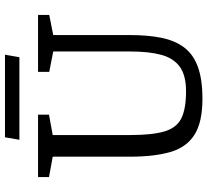

<svg xmlns="http://www.w3.org/2000/svg" viewBox="-51 -770 834 772"><g transform="rotate(-90 366.0 -384.0)"><path d="M355 13Q260 13 209.5 -19.5Q159 -52 140.5 -117Q122 -182 122 -278V-589L40 -604V-648H291V-604L209 -589V-278Q209 -189 223.5 -140Q238 -91 276 -72Q314 -53 385 -53Q449 -53 483.5 -78Q518 -103 531.5 -152.5Q545 -202 545 -278V-587L463 -603V-648H692V-603L611 -587V-278Q611 -206 600 -152Q589 -98 561.5 -61Q534 -24 483.5 -5.5Q433 13 355 13ZM190 -723 200 -781H532L522 -723Z"/></g></svg>

Font: Faustina Light
Style: Regular
Weight: 400
Version: Version 1.200